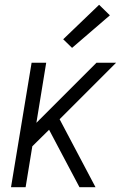

<svg xmlns="http://www.w3.org/2000/svg" viewBox="-20 -782 540 802"><path d="M26 0 112 -520H173L132 -269L383 -520H465L229 -284L379 0H312L241 -134L185 -240L115 -171L87 0ZM281 -582 244 -618 394 -762 439 -718Z"/></svg>

Font: Iosevka SS04 Light Oblique
Style: Regular
Weight: 300
Italic angle: -9°
Monospace: yes
Designer: Belleve Invis
Foundry: Belleve Invis
Version: Version 19.0.0; ttfautohint (v1.8.4)